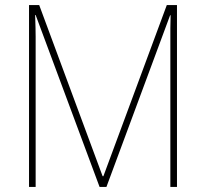

<svg xmlns="http://www.w3.org/2000/svg" viewBox="-20 -734 809 754"><path d="M94 0V-714H134L383 -42H386L635 -714H675V0H649V-592Q649 -604 649 -623Q649 -642 650 -674H648L398 0H371L120 -675H118Q119 -643 119.5 -624.5Q120 -606 120 -590V0Z"/></svg>

Font: Noto Sans SemiCondensed Thin
Style: Regular
Weight: 100
Width: 4
Designer: Monotype Design Team
Foundry: Monotype Imaging Inc.
Version: Version 2.013; ttfautohint (v1.8.4.7-5d5b)